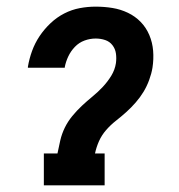

<svg xmlns="http://www.w3.org/2000/svg" viewBox="-20 -558 540 578"><path d="M112 0V-96H153Q157 -116 161.5 -135.5Q166 -155 175 -173.5Q184 -192 197.5 -208.5Q211 -225 226.5 -239.5Q242 -254 258.5 -267.5Q275 -281 289.5 -296.5Q304 -312 315 -330Q326 -348 329 -368Q331 -383 329 -397Q327 -411 318.5 -422Q310 -433 296.5 -437.5Q283 -442 268 -442Q251 -442 234.5 -436Q218 -430 205.5 -417Q193 -404 185.5 -388Q178 -372 175 -356Q175 -355 175 -354.5Q175 -354 175 -354H64Q64 -355 64 -355.5Q64 -356 64 -357Q68 -381 76.5 -404.5Q85 -428 99 -449Q113 -470 132 -488Q151 -506 173.5 -517.5Q196 -529 220 -533.5Q244 -538 268 -538Q294 -538 318.5 -534Q343 -530 365 -519.5Q387 -509 403.5 -492Q420 -475 429.5 -452.5Q439 -430 441 -405Q443 -380 439 -354Q436 -336 429 -317Q422 -298 412 -281.5Q402 -265 388.5 -249.5Q375 -234 360 -220.5Q345 -207 329 -194.5Q313 -182 299.5 -166.5Q286 -151 278 -133Q270 -115 266 -96H295V0Z"/></svg>

Font: Iosevka Slab
Style: Bold Italic
Weight: 700
Italic angle: -9°
Monospace: yes
Designer: Belleve Invis
Foundry: Belleve Invis
Version: Version 11.1.0; ttfautohint (v1.8.3)